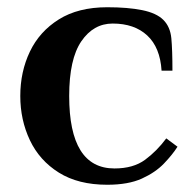

<svg xmlns="http://www.w3.org/2000/svg" viewBox="-20 -500 536 530"><path d="M276 10Q196 10 142.5 -23.5Q89 -57 62.5 -113Q36 -169 36 -235Q36 -302 62.5 -357.5Q89 -413 142.5 -446.5Q196 -480 276 -480Q333 -480 372.5 -472Q412 -464 431 -445Q450 -426 453 -394Q456 -362 456 -305H426Q422 -369 386.5 -402Q351 -435 291 -435Q238 -435 204.5 -386Q171 -337 171 -235Q171 -35 296 -35Q348 -35 380.5 -59Q413 -83 439 -118L470 -95Q456 -73 432.5 -48.5Q409 -24 371.5 -7Q334 10 276 10Z"/></svg>

Font: El Messiri
Style: Bold
Weight: 700
Designer: Mohamed Gaber
Foundry: Kief Type Foundry
Version: Version 2.020; ttfautohint (v1.8.3)